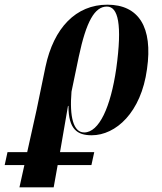

<svg xmlns="http://www.w3.org/2000/svg" viewBox="-126 -566 693 819"><path d="M-106 138H-22L-43 233H103L120 138H264L276 83H130L164 -114H166C166 -14 204 11 265 11C368 11 476 -86 501 -271C527 -451 465 -546 332 -546C198 -546 103 -447 68 -281L30 -97L-10 83H-94ZM233 -1C187 -1 170 -68 179 -175L210 -324C242 -475 278 -538 330 -538C378 -538 396 -462 370 -274C346 -109 297 -1 233 -1Z"/></svg>

Font: Noto Serif Display Condensed
Style: Bold Italic
Weight: 700
Width: 3
Italic angle: -12°
Designer: Monotype Design Team
Foundry: Monotype Imaging Inc.
Version: Version 2.009